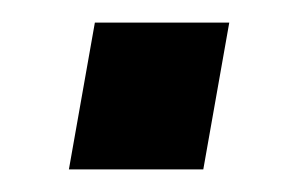

<svg xmlns="http://www.w3.org/2000/svg" viewBox="-20 -363 270 170"><path d="M41 -213 64 -343H183L160 -213Z"/></svg>

Font: Cabin VF Beta
Style: Italic
Weight: 400
Italic angle: -7°
Designer: Pablo Impallari
Foundry: Pablo Impallari. http://www.impallari.com Igino Marini. http://www.ikern.com
Version: Version 2.300